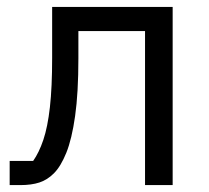

<svg xmlns="http://www.w3.org/2000/svg" viewBox="-20 -536 605 556"><path d="M8 0V-70H76Q93 -94 105.5 -131Q118 -168 124.5 -225.5Q131 -283 131 -369V-516H480V0H400V-446H207V-367Q207 -267 197.5 -200Q188 -133 172 -93.5Q156 -54 136 -34Q117 -15 94 -7.5Q71 0 39 0Z"/></svg>

Font: IBM Plex Sans Var
Style: Regular
Weight: 400
Designer: Mike Abbink, Paul van der Laan, Pieter van Rosmalen
Foundry: Bold Monday
Version: Version 3.000